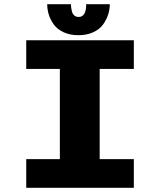

<svg xmlns="http://www.w3.org/2000/svg" viewBox="-20 -891 750 911"><path d="M501 -871Q501 -846 493 -821.5Q485 -797 468.8 -774.5Q452.5 -752 422.2 -738Q392 -724 352 -724Q312 -724 281.8 -738Q251.5 -752 235.2 -774.8Q219 -797.5 211.5 -821.8Q204 -846 204 -871H316.5Q316.5 -864 317.2 -857.8Q318 -851.5 320.8 -838.8Q323.5 -826 331.8 -818.2Q340 -810.5 353 -810.5Q389 -810.5 389 -871ZM615 -564H453V-136H615V0H104.5V-136H264V-564H104.5V-700H615Z"/></svg>

Font: League Mono ExtraBold
Style: Regular
Weight: 800
Width: 6
Designer: Tyler Finck
Foundry: The League of Moveable Type / Tyler Finck
Version: Version 2.210